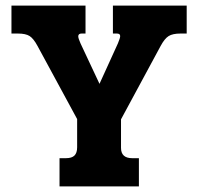

<svg xmlns="http://www.w3.org/2000/svg" viewBox="-20 -667 709 687"><path d="M193 -101H216Q237 -101 246.5 -110.5Q256 -120 256 -140V-241L114 -503Q100 -529 86 -538Q72 -547 44 -547H21V-647H286V-547H272Q260 -547 260 -537Q260 -530 268 -512L336 -367L402 -512Q410 -531 410 -538Q410 -547 398 -547H384V-647H648V-547H626Q598 -547 583.5 -538Q569 -529 555 -503L413 -240V-138Q413 -101 453 -101H477V0H193Z"/></svg>

Font: Pridi SemiBold
Style: Regular
Weight: 600
Designer: Katatrad Team
Foundry: CadsonDemak
Version: Version 1.001